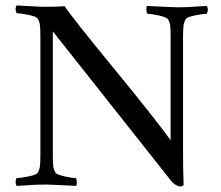

<svg xmlns="http://www.w3.org/2000/svg" viewBox="-20 -669 798 694"><path d="M139.6 -644.5Q186.5 -644.5 213.9 -646.5Q238.3 -608.4 389.6 -424.1Q541 -239.7 596.7 -162.1V-218.8V-532.2Q596.7 -562.5 595.2 -575.7Q593.8 -588.9 586.9 -599.6Q583 -606.4 554.9 -612.8Q526.9 -619.1 512.7 -619.1Q509.3 -624 509 -633.8Q508.8 -643.6 510.7 -647.5Q608.4 -642.6 623 -642.6Q643.1 -642.6 658.4 -643.3Q673.8 -644 692.4 -645.5Q710.9 -647 727.5 -647.5Q734.9 -635.3 727.5 -619.1Q713.9 -619.1 684.8 -613.3Q655.8 -607.4 651.4 -599.6Q645 -589.4 643.3 -576.2Q641.6 -563 641.6 -533.2V-135.7Q641.6 -51.8 643.6 -1Q642.6 4.9 630.9 4.9Q625.5 4.9 615.5 -0.5Q605.5 -5.9 596.7 -17.6L170.9 -555.7V-112.3Q170.9 -82 172.4 -68.8Q173.8 -55.7 180.7 -44.9Q184.6 -38.1 212.2 -31.7Q239.7 -25.4 253.9 -25.4Q257.3 -20.5 257.6 -10.7Q257.8 -1 255.9 2.9Q158.2 -2 144.5 -2Q124.5 -2 109.1 -1.2Q93.8 -0.5 75.2 1Q56.6 2.4 40 2.9Q32.7 -9.3 40 -25.4Q53.7 -25.4 82.8 -31.2Q111.8 -37.1 116.2 -44.9Q122.6 -55.2 124.3 -68.4Q126 -81.5 126 -111.3V-535.2Q126 -564.9 124.3 -578.1Q122.6 -591.3 116.2 -601.6Q111.8 -609.4 82.8 -615.2Q53.7 -621.1 40 -621.1Q32.7 -637.2 40 -649.4Q55.7 -648.9 88.4 -646.7Q121.1 -644.5 139.6 -644.5Z"/></svg>

Font: Amiri
Style: Regular
Weight: 400
Designer: Khaled Hosny
Version: Version 000.108